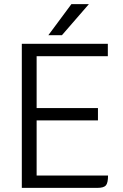

<svg xmlns="http://www.w3.org/2000/svg" viewBox="-20 -913 600 933"><path d="M505 -60Q505 -24 494.5 -12Q484 0 453 0H86V-700H504V-640H158V-388H456V-328H158V-60ZM327 -893H412L281 -742H215Z"/></svg>

Font: Krub
Style: Regular
Weight: 400
Designer: Ekaluck Peanpanawate
Foundry: Cadson Demak Co.,Ltd.
Version: Version 1.000; ttfautohint (v1.6)